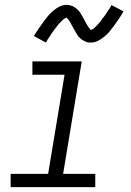

<svg xmlns="http://www.w3.org/2000/svg" viewBox="-20 -774 540 794"><path d="M374 0H24V-55H179L247 -465H114V-520H318L241 -55H374ZM356 -598Q351 -598 346 -598.5Q341 -599 336.5 -601Q332 -603 327.5 -605Q323 -607 319 -610Q315 -613 311.5 -616Q308 -619 305 -622.5Q302 -626 299.5 -630Q297 -634 294.5 -638.5Q292 -643 289.5 -647Q287 -651 285 -655Q283 -659 280.5 -663Q278 -667 275.5 -672Q273 -677 270.5 -681.5Q268 -686 265.5 -689.5Q263 -693 259.5 -696.5Q256 -700 256 -702Q256 -701 251 -699Q246 -697 243 -694.5Q240 -692 236 -688Q232 -684 230 -682Q228 -680 226 -678Q224 -676 222 -673.5Q220 -671 217.5 -668Q215 -665 213 -662Q211 -659 208.5 -656Q206 -653 203.5 -649.5Q201 -646 198 -642Q195 -638 192.5 -634Q190 -630 187.5 -626Q185 -622 181.5 -617.5Q178 -613 175.5 -608Q173 -603 170 -598L120 -625Q131 -643 141.5 -658Q152 -673 161 -685.5Q170 -698 178.5 -708Q187 -718 199.5 -729Q212 -740 226.5 -747Q241 -754 256 -754Q261 -754 265.5 -753Q270 -752 275 -750.5Q280 -749 284 -746.5Q288 -744 292 -741.5Q296 -739 299.5 -735.5Q303 -732 306 -729Q309 -726 311.5 -721.5Q314 -717 316.5 -713Q319 -709 321.5 -705Q324 -701 326 -697Q328 -693 330.5 -688.5Q333 -684 335.5 -679.5Q338 -675 340.5 -670.5Q343 -666 345.5 -662.5Q348 -659 351.5 -655Q355 -651 355 -649Q355 -650 360 -652Q365 -654 368 -656.5Q371 -659 375 -663Q379 -667 381 -669Q383 -671 385.5 -673.5Q388 -676 389.5 -678.5Q391 -681 393.5 -683.5Q396 -686 398 -689Q400 -692 402.5 -695.5Q405 -699 408 -702.5Q411 -706 413.5 -709.5Q416 -713 418.5 -717Q421 -721 424 -725.5Q427 -730 430 -734.5Q433 -739 436 -743.5Q439 -748 441 -753L491 -727Q480 -708 469.5 -693Q459 -678 450 -665.5Q441 -653 433 -643.5Q425 -634 412 -623Q399 -612 385 -605Q371 -598 356 -598Z"/></svg>

Font: Iosevka Light Oblique
Style: Regular
Weight: 300
Italic angle: -9°
Monospace: yes
Designer: Belleve Invis
Foundry: Belleve Invis
Version: Version 32.5.0; ttfautohint (v1.8.4)